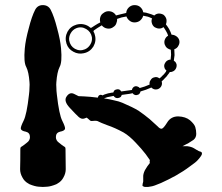

<svg xmlns="http://www.w3.org/2000/svg" viewBox="-20 -739 880 760"><path d="M233.4 -159.2Q233.4 -159.2 233.4 -159.2Q236.3 -158.2 238.3 -155.3Q239.3 -153.3 239.3 -150.4Q239.3 -124 240.2 -69.3Q240.2 -52.7 231.4 -37.1Q223.6 -21.5 208 -12.7Q207 -11.7 206.1 -11.7Q204.1 -10.7 203.1 -9.8Q181.6 -1 167 0Q152.3 1 149.4 1Q147.5 1 132.8 0Q118.2 -1 96.7 -9.8Q95.7 -10.7 93.8 -11.7Q92.8 -11.7 91.8 -12.7Q76.2 -21.5 68.4 -37.1Q59.6 -52.7 59.6 -69.3Q60.5 -96.7 60.5 -150.4Q60.5 -153.3 61.5 -155.3Q63.5 -158.2 66.4 -159.2Q74.2 -164.1 85.9 -173.8Q98.6 -182.6 98.6 -196.3Q98.6 -213.9 82 -217.8Q65.4 -220.7 62.5 -228.5Q60.5 -235.4 73.2 -260.7Q85.9 -285.2 94.7 -364.3Q96.7 -379.9 96.7 -392.6Q97.7 -404.3 96.7 -414.1Q93.8 -454.1 84 -473.6Q73.2 -492.2 78.1 -546.9Q81.1 -581.1 93.8 -627Q105.5 -673.8 119.1 -700.2Q128.9 -718.8 149.4 -718.8Q170.9 -718.8 180.7 -700.2Q194.3 -673.8 206.1 -627Q218.8 -581.1 221.7 -546.9Q226.6 -492.2 215.8 -473.6Q206.1 -454.1 203.1 -414.1Q202.1 -404.3 203.1 -392.6Q203.1 -379.9 205.1 -364.3Q213.9 -285.2 226.6 -260.7Q239.3 -235.4 237.3 -228.5Q234.4 -220.7 217.8 -217.8Q201.2 -213.9 201.2 -196.3Q201.2 -182.6 213.9 -173.8Q225.6 -164.1 233.4 -159.2ZM777.3 -136.7Q777.3 -136.7 777.3 -136.7Q779.3 -135.7 779.3 -131.8Q779.3 -130.9 779.3 -129.9Q779.3 -124 763.7 -106.4Q756.8 -97.7 731.4 -80.1Q707 -61.5 675.8 -43.9Q645.5 -27.3 617.2 -14.6Q587.9 -2 578.1 -1Q564.5 2 556.6 1Q551.8 1 549.8 0Q543.9 -2 543.9 -4.9Q543.9 -7.8 544.9 -12.7Q546.9 -18.6 546.9 -21.5Q546.9 -24.4 546.9 -37.1Q545.9 -49.8 553.7 -65.4Q558.6 -74.2 563.5 -81.1Q569.3 -88.9 573.2 -93.8Q572.3 -95.7 572.3 -98.6Q573.2 -101.6 573.2 -105.5Q572.3 -107.4 556.6 -128.9Q540 -150.4 517.6 -173.8Q505.9 -186.5 493.2 -197.3Q480.5 -208 468.8 -214.8Q434.6 -233.4 405.3 -243.2Q377 -253.9 370.1 -257.8Q364.3 -261.7 352.5 -260.7Q340.8 -258.8 336.9 -261.7Q333 -265.6 328.1 -269.5Q323.2 -273.4 323.2 -273.4Q323.2 -273.4 312.5 -269.5Q301.8 -266.6 291 -276.4Q280.3 -286.1 255.9 -312.5Q231.4 -338.9 243.2 -356.4Q255.9 -376 273.4 -367.2Q291 -358.4 291 -358.4Q291 -358.4 313.5 -357.4Q335.9 -356.4 367.2 -352.5Q367.2 -352.5 367.2 -352.5Q367.2 -352.5 367.2 -352.5Q368.2 -356.4 370.1 -359.4Q372.1 -362.3 376 -363.3Q378.9 -364.3 380.9 -363.3Q383.8 -363.3 385.7 -361.3Q392.6 -365.2 400.4 -367.2Q408.2 -370.1 417 -371.1Q418.9 -372.1 421.9 -372.1Q424.8 -372.1 428.7 -373Q429.7 -377 432.6 -380.9Q435.5 -383.8 440.4 -384.8Q446.3 -386.7 452.1 -384.8Q457 -381.8 460 -377Q469.7 -377.9 480.5 -379.9Q490.2 -380.9 502 -382.8Q502.9 -387.7 505.9 -391.6Q508.8 -395.5 514.6 -397.5Q519.5 -398.4 524.4 -396.5Q530.3 -394.5 533.2 -390.6Q543 -393.6 552.7 -396.5Q562.5 -400.4 572.3 -404.3Q570.3 -414.1 576.2 -421.9Q581.1 -430.7 589.8 -432.6Q595.7 -434.6 601.6 -433.6Q607.4 -431.6 611.3 -428.7Q618.2 -433.6 623 -439.5Q628.9 -444.3 633.8 -451.2Q634.8 -453.1 636.7 -455.1Q637.7 -457 638.7 -460Q636.7 -461.9 633.8 -464.8Q631.8 -467.8 630.9 -471.7Q627.9 -481.4 633.8 -490.2Q638.7 -499 648.4 -502Q649.4 -502.9 651.4 -502.9Q653.3 -502.9 655.3 -502.9Q656.2 -511.7 657.2 -522.5Q657.2 -532.2 656.2 -542Q648.4 -543.9 641.6 -548.8Q634.8 -554.7 631.8 -563.5Q628.9 -574.2 632.8 -583Q636.7 -592.8 645.5 -597.7Q642.6 -607.4 637.7 -615.2Q632.8 -624 627 -631.8Q620.1 -626 610.4 -626Q601.6 -626 592.8 -630.9Q584 -636.7 581.1 -647.5Q578.1 -657.2 582 -666Q574.2 -669.9 565.4 -672.9Q555.7 -674.8 546.9 -676.8Q543.9 -666 535.2 -658.2Q527.3 -651.4 515.6 -650.4Q502.9 -649.4 494.1 -656.2Q484.4 -663.1 480.5 -673.8Q470.7 -671.9 460.9 -669.9Q452.1 -667 443.4 -664.1Q444.3 -655.3 440.4 -646.5Q437.5 -637.7 429.7 -632.8Q418.9 -624 405.3 -626Q391.6 -627.9 382.8 -638.7Q373 -632.8 365.2 -627.9Q357.4 -623 352.5 -619.1Q350.6 -618.2 350.6 -616.2Q349.6 -614.3 350.6 -612.3Q352.5 -610.4 353.5 -607.4Q354.5 -604.5 355.5 -600.6Q362.3 -577.1 349.6 -554.7Q335.9 -533.2 311.5 -528.3Q290 -523.4 270.5 -534.2Q250 -544.9 243.2 -566.4Q235.4 -590.8 247.1 -613.3Q258.8 -634.8 283.2 -641.6Q297.9 -645.5 311.5 -642.6Q326.2 -639.6 336.9 -629.9Q337.9 -628.9 339.8 -628.9Q341.8 -628.9 342.8 -629.9Q348.6 -633.8 356.4 -638.7Q365.2 -644.5 377 -650.4Q374 -661.1 377 -670.9Q379.9 -681.6 389.6 -687.5Q400.4 -696.3 415 -694.3Q428.7 -692.4 437.5 -680.7Q437.5 -679.7 438.5 -678.7Q438.5 -677.7 438.5 -677.7Q448.2 -680.7 458 -682.6Q467.8 -685.5 478.5 -687.5Q478.5 -687.5 478.5 -687.5Q479.5 -687.5 479.5 -687.5Q480.5 -700.2 489.3 -709Q498 -717.8 510.7 -718.8Q511.7 -718.8 512.7 -718.8Q525.4 -718.8 534.2 -711.9Q544.9 -703.1 546.9 -690.4Q558.6 -689.5 569.3 -685.5Q580.1 -682.6 590.8 -677.7Q597.7 -684.6 608.4 -685.5Q618.2 -685.5 627 -680.7Q635.7 -673.8 638.7 -663.1Q640.6 -652.3 636.7 -642.6Q643.6 -633.8 649.4 -624Q655.3 -613.3 659.2 -601.6Q668.9 -601.6 677.7 -595.7Q686.5 -589.8 689.5 -580.1Q692.4 -568.4 686.5 -558.6Q681.6 -547.9 669.9 -543.9Q670.9 -532.2 670.9 -520.5Q669.9 -509.8 668 -499Q671.9 -496.1 674.8 -493.2Q676.8 -489.3 678.7 -485.4Q680.7 -475.6 675.8 -466.8Q670.9 -458 661.1 -455.1Q659.2 -454.1 656.2 -454.1Q654.3 -454.1 652.3 -454.1Q650.4 -451.2 648.4 -448.2Q646.5 -445.3 644.5 -443.4Q639.6 -435.5 632.8 -429.7Q627 -422.9 620.1 -417Q620.1 -417 620.1 -417Q620.1 -416 620.1 -416Q623 -406.2 618.2 -397.5Q613.3 -388.7 603.5 -385.7Q596.7 -383.8 589.8 -385.7Q584 -387.7 579.1 -392.6Q568.4 -387.7 557.6 -383.8Q546.9 -379.9 536.1 -377Q535.2 -372.1 532.2 -368.2Q529.3 -364.3 523.4 -363.3Q518.6 -361.3 513.7 -363.3Q507.8 -365.2 504.9 -370.1Q493.2 -367.2 482.4 -366.2Q471.7 -364.3 461.9 -363.3Q460.9 -359.4 458 -355.5Q454.1 -352.5 450.2 -351.6Q444.3 -349.6 438.5 -351.6Q432.6 -354.5 429.7 -359.4Q426.8 -359.4 424.8 -358.4Q421.9 -358.4 419.9 -357.4Q412.1 -356.4 405.3 -354.5Q398.4 -351.6 391.6 -349.6Q412.1 -346.7 431.6 -341.8Q451.2 -337.9 464.8 -332Q505.9 -314.5 528.3 -300.8Q549.8 -286.1 572.3 -267.6Q594.7 -248 604.5 -238.3Q613.3 -228.5 620.1 -229.5Q627 -230.5 641.6 -253.9Q656.2 -278.3 685.5 -278.3Q714.8 -277.3 732.4 -262.7Q749 -248 752.9 -236.3Q756.8 -223.6 756.8 -209Q756.8 -194.3 746.1 -185.5Q739.3 -180.7 726.6 -172.9Q713.9 -166 702.1 -160.2Q707 -160.2 711.9 -160.2Q716.8 -160.2 721.7 -160.2Q738.3 -158.2 749 -151.4Q759.8 -144.5 762.7 -143.6Q764.6 -141.6 770.5 -139.6Q775.4 -138.7 777.3 -136.7ZM316.4 -543.9Q330.1 -549.8 337.9 -563.5Q345.7 -576.2 343.8 -591.8Q339.8 -613.3 321.3 -624Q301.8 -635.7 281.2 -627Q267.6 -621.1 259.8 -607.4Q252 -593.8 253.9 -579.1Q257.8 -556.6 276.4 -545.9Q295.9 -535.2 316.4 -543.9Z"/></svg>

Font: No Time for a New Roman
Style: XXL
Weight: 400
Monospace: yes
Designer: Arthur Shnapir
Foundry: Arthur Shnapir
Version: Version_01